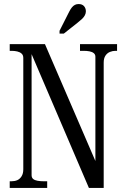

<svg xmlns="http://www.w3.org/2000/svg" viewBox="-20 -928 622 948"><path d="M28 0V-33H37Q53 -33 65.5 -38.5Q78 -44 86.5 -57.5Q95 -71 95 -92V-642Q95 -656 86.5 -663.5Q78 -671 65 -674Q52 -677 37 -677H28V-710H202L467 -96L451 -93V-648Q451 -659 443 -665.5Q435 -672 422 -674.5Q409 -677 393 -677H375V-710H558V-677H550Q536 -677 522.5 -671.5Q509 -666 500.5 -653Q492 -640 492 -619V0H419L126 -684L136 -686V-63Q136 -51 143.5 -44.5Q151 -38 165 -35.5Q179 -33 195 -33H213V0ZM321 -869 274 -776V-762H295L362 -815Q375 -825 384.5 -834Q394 -843 399 -852.5Q404 -862 404 -872Q404 -887 395 -897.5Q386 -908 368 -908Q358 -908 350 -904Q342 -900 335 -891.5Q328 -883 321 -869Z"/></svg>

Font: Roboto Serif 120pt ExtraCondensed
Style: Regular
Weight: 400
Width: 2
Designer: Greg Gazdowicz
Foundry: Commercial Type
Version: Version 1.008